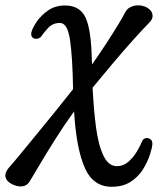

<svg xmlns="http://www.w3.org/2000/svg" viewBox="-90 -501 634 736"><path d="M338 215Q266 215 234 140Q202 65 194 -74Q155 -20 121 34Q87 88 62 130.5Q37 173 24 194Q13 212 -6 213.5Q-25 215 -46 204Q-66 193 -69 177Q-72 161 -57 143Q-40 124 -12.5 90.5Q15 57 49.5 15Q84 -27 120.5 -72Q157 -117 190 -159V-163Q188 -281 178.5 -347Q169 -413 140 -413Q112 -413 94.5 -394Q77 -375 68 -361Q62 -354 52 -352.5Q42 -351 35 -357Q28 -363 30 -376Q34 -393 50.5 -417.5Q67 -442 94.5 -461Q122 -480 159 -480Q217 -480 238.5 -432.5Q260 -385 262 -270L263 -254Q289 -291 314.5 -330Q340 -369 360.5 -402.5Q381 -436 390 -454Q399 -472 421 -478Q443 -484 465 -476Q488 -467 493.5 -449Q499 -431 483 -415Q459 -391 421 -348.5Q383 -306 342 -257.5Q301 -209 265 -165Q269 -82 278 -13.5Q287 55 306.5 95.5Q326 136 358 136Q382 136 401 120Q420 104 434 81Q448 58 456 38Q460 30 469.5 28.5Q479 27 487 33Q495 39 494 52Q493 67 484 94Q475 121 457.5 149Q440 177 410.5 196Q381 215 338 215Z"/></svg>

Font: TsukuhouMincho
Style: Regular
Weight: 400
Designer: Iose
Foundry: Typographish
Version: Version 1.001; ttfautohint (v1.8.3)